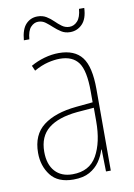

<svg xmlns="http://www.w3.org/2000/svg" viewBox="-82 -855 575 826"><g transform="rotate(-10 205.0 -442.5)"><path d="M203 -630Q272 -630 304 -588.5Q336 -547 336 -449V-93H315L313 -189H311Q303 -162 286.5 -138Q270 -114 242.5 -98.5Q215 -83 172 -83Q104 -83 72.5 -124Q41 -165 41 -222Q41 -301 92.5 -340.5Q144 -380 237 -389L310 -396V-444Q310 -534 284.5 -569.5Q259 -605 203 -605Q179 -605 150.5 -598Q122 -591 90 -573L80 -596Q108 -612 140 -621Q172 -630 203 -630ZM237 -366Q154 -358 111 -323.5Q68 -289 68 -222Q68 -167 95.5 -136.5Q123 -106 172 -106Q246 -106 278.5 -163.5Q311 -221 311 -313V-372ZM65 -710Q69 -758 89.5 -779.5Q110 -801 140 -801Q162 -801 178.5 -791Q195 -781 208.5 -767.5Q222 -754 236.5 -743.5Q251 -733 269 -733Q289 -733 304 -749.5Q319 -766 322 -802H345Q343 -755 321 -732.5Q299 -710 268 -710Q246 -710 229.5 -720.5Q213 -731 199 -744Q185 -757 171 -767.5Q157 -778 139 -778Q121 -778 106.5 -762.5Q92 -747 89 -710Z"/></g></svg>

Font: Noto Sans Telugu UI Condensed Thin
Style: Regular
Weight: 100
Width: 3
Designer: Jelle Bosma - Monotype Design Team
Foundry: Monotype Imaging Inc.
Version: Version 2.005; ttfautohint (v1.8.4.7-5d5b)